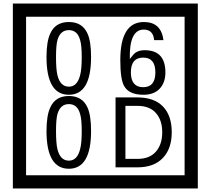

<svg xmlns="http://www.w3.org/2000/svg" viewBox="-20 -980 1195 1090"><path d="M1103 90H53V-960H1103ZM1028 15V-885H128V15ZM497 -656Q497 -442 371 -442Q244 -442 244 -656Q244 -744 265 -789Q294 -855 371 -855Q448 -855 477 -789Q497 -745 497 -656ZM444 -656Q444 -723 435 -752Q420 -809 371 -809Q322 -809 306 -752Q298 -723 298 -656Q298 -587 306 -553Q322 -488 371 -488Q419 -488 435 -554Q444 -587 444 -656ZM919 -569Q919 -511 886.5 -476.5Q854 -442 795 -442Q711 -442 684 -493Q663 -531 663 -639Q663 -855 797 -855Q895 -855 908 -752H855Q850 -812 796 -812Q713 -812 717 -645Q738 -673 748 -680Q768 -695 801 -695Q919 -695 919 -569ZM862 -569Q862 -653 793 -653Q723 -653 723 -569Q723 -485 793 -485Q862 -485 862 -569ZM497 -236Q497 -22 371 -22Q244 -22 244 -236Q244 -324 265 -369Q294 -435 371 -435Q448 -435 477 -369Q497 -325 497 -236ZM444 -236Q444 -303 435 -332Q420 -389 371 -389Q322 -389 306 -332Q298 -303 298 -236Q298 -167 306 -133Q322 -68 371 -68Q419 -68 435 -134Q444 -167 444 -236ZM955 -229Q955 -136 904.5 -83Q854 -30 760 -30H636V-427H760Q855 -427 905 -375.5Q955 -324 955 -229ZM901 -229Q901 -298 865 -338.5Q829 -379 761 -379H692V-78H761Q829 -78 865 -119Q901 -160 901 -229Z"/></svg>

Font: Unicode BMP Fallback SIL
Style: Regular
Weight: 400
Foundry: NRSI, SIL International
Version: Version 5.1 Based on Unicode 5.1